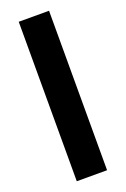

<svg xmlns="http://www.w3.org/2000/svg" viewBox="-138 -746 519 792"><g transform="rotate(-20 121.5 -350.0)"><path d="M55 -700V0H188V-700Z"/></g></svg>

Font: Unageo
Style: Bold
Weight: 700
Designer: Richard Sepsi
Foundry: Richard Sepsi
Version: Version 2.000